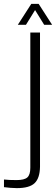

<svg xmlns="http://www.w3.org/2000/svg" viewBox="-96 -768 288 991"><path d="M-9 203Q-21.5 203 -41.8 201.5Q-62 200 -75.5 198V158.5Q-63 160 -46.8 160.8Q-30.5 161.5 -11 161.5Q29.5 161.5 45 147.8Q60.5 134 60.5 98V-600H110.5V93Q109.5 151.5 82.8 177.2Q56 203 -9 203ZM-4 -640 65.5 -748H103.5L173 -640H132L85 -716L38 -640Z"/></svg>

Font: Big Shoulders Stencil Text Thin ExtraLight
Style: Regular
Weight: 250
Version: Version 2.001